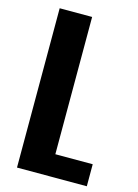

<svg xmlns="http://www.w3.org/2000/svg" viewBox="-122 -877 677 943"><g transform="rotate(15 216.5 -405.0)"><path d="M61 0V-810H226V-112H416V0Z"/></g></svg>

Font: Oswald SemiBold
Style: Regular
Weight: 600
Designer: Vernon Adams
Foundry: Vernon Adams
Version: Version 4.103;gftools[0.9.33.dev8+g029e19f]